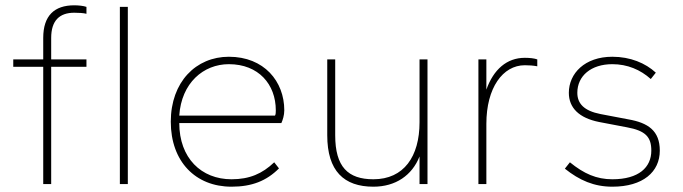

<svg xmlns="http://www.w3.org/2000/svg" viewBox="-20 -694 2574 724"><path d="M173 0V-442H306V-470H173V-551C173 -616 204 -646 260 -646C276 -646 295 -645 306 -642V-668C295 -672 276 -674 260 -674C185 -674 143 -635 143 -551V-470H30V-442H143V0ZM462 0V-668H432V0Z M853 10C930 10 985 -12 1032 -59L1014 -82C969 -39 921 -18 853 -18C739 -18 656 -98 656 -230H1041C1046 -241 1052 -259 1052 -278C1052 -387 976 -480 843 -480C719 -480 624 -385 624 -235C624 -85 717 10 853 10ZM843 -452C955 -452 1020 -376 1020 -278C1020 -271 1020 -263 1017 -258H656C664 -381 747 -452 843 -452Z M1388 10C1472 10 1534 -33 1562 -104V0H1592V-470H1562V-233C1562 -104 1503 -18 1388 -18C1292 -18 1244 -65 1244 -184V-470H1214V-184C1214 -49 1277 10 1388 10Z M1814 0V-227C1814 -363 1876 -448 1959 -448C1975 -448 1990 -447 2006 -444V-470C1995 -474 1978 -476 1959 -476C1891 -476 1841 -432 1814 -356V-470H1784V0Z M2289 10C2405 10 2468 -46 2468 -126C2468 -201 2424 -231 2349 -244L2244 -264C2183 -276 2157 -303 2157 -344C2157 -408 2209 -452 2289 -452C2346 -452 2395 -431 2434 -396L2453 -420C2414 -456 2357 -480 2289 -480C2185 -480 2125 -417 2125 -344C2125 -287 2164 -249 2239 -234L2344 -214C2415 -201 2436 -177 2436 -126C2436 -63 2389 -18 2289 -18C2229 -18 2182 -39 2129 -82L2110 -58C2165 -14 2220 10 2289 10Z"/></svg>

Font: Gantari Thin
Style: Regular
Weight: 250
Designer: Anugrah Pasau
Foundry: Lafontype
Version: Version 1.000